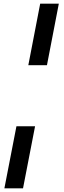

<svg xmlns="http://www.w3.org/2000/svg" viewBox="-20 -780 348 1051"><path d="M200 -760H302L237 -423H135ZM172 -89 106 251H4L70 -89Z"/></svg>

Font: Kufam Medium
Style: Italic
Weight: 500
Italic angle: -11°
Designer: Artur Schmal
Foundry: Original Type
Version: Version 1.301; ttfautohint (v1.8.3)